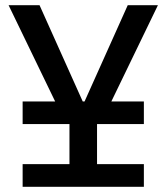

<svg xmlns="http://www.w3.org/2000/svg" viewBox="-20 -718 640 738"><path d="M67 0H533V-87H353V-241H533V-328H408L587 -698H471L305 -328H298L132 -698H13L192 -328H67V-241H247V-87H67Z"/></svg>

Font: IBM Mono Medium
Style: Regular
Weight: 500
Monospace: yes
Designer: Mike Abbink, Paul van der Laan, Pieter van Rosmalen
Foundry: Bold Monday
Version: Version 2.3